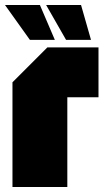

<svg xmlns="http://www.w3.org/2000/svg" viewBox="-20 -750 430 770"><path d="M30 0V-420L170 -560H375V-360H250V0ZM305 -730 345 -590H245L165 -730ZM140 -730 200 -590H100L0 -730Z"/></svg>

Font: Tektur Condensed Black
Style: Regular
Weight: 900
Width: 3
Designer: Adam Jagosz
Foundry: Adam Jagosz
Version: Version 1.005;gftools[0.9.30]